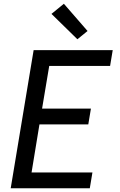

<svg xmlns="http://www.w3.org/2000/svg" viewBox="-20 -1002 640 1022"><path d="M37 0 159 -735H580L566 -651H242L204 -424H464L450 -340H190L148 -84H472L458 0ZM392 -793 254 -928 320 -982 446 -837Z"/></svg>

Font: Iosevka SS04 Md Ex Obl
Style: Regular
Weight: 500
Width: 7
Italic angle: -9°
Monospace: yes
Designer: Belleve Invis
Foundry: Belleve Invis
Version: Version 19.0.0; ttfautohint (v1.8.4)